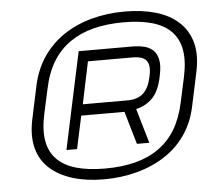

<svg xmlns="http://www.w3.org/2000/svg" viewBox="-49 -636 837 757"><g transform="rotate(-5 370.0 -257.0)"><path d="M704 -189 733 -325Q746 -389 733 -437Q720 -485 684.5 -518Q649 -551 594.5 -567Q540 -583 471 -583Q402 -583 340.5 -566.5Q279 -550 230 -517.5Q181 -485 147.5 -436.5Q114 -388 100 -325L71 -189Q58 -125 71 -76.5Q84 -28 120 4Q156 36 210 52.5Q264 69 333 69Q402 69 463.5 52.5Q525 36 574.5 4Q624 -28 657.5 -76.5Q691 -125 704 -189ZM682 -307 660 -206Q647 -145 620.5 -101Q594 -57 553.5 -28.5Q513 0 460 13.5Q407 27 341 27Q275 27 227.5 13.5Q180 0 151.5 -28.5Q123 -57 115 -101Q107 -145 120 -206L142 -307Q155 -369 182 -413Q209 -457 250 -485.5Q291 -514 344 -527.5Q397 -541 463 -541Q529 -541 576 -527.5Q623 -514 651 -485.5Q679 -457 687 -413Q695 -369 682 -307ZM492 -443H277L195 -59H237L265 -189H436L474 -59H523L483 -196Q518 -203 546.5 -230Q575 -257 587 -318Q596 -359 590 -384Q584 -409 569 -421.5Q554 -434 533.5 -438.5Q513 -443 492 -443ZM452 -233H275L310 -400H487Q515 -400 530 -391.5Q545 -383 549 -365Q553 -347 546 -317Q537 -274 514.5 -253.5Q492 -233 452 -233Z"/></g></svg>

Font: Advent Pro Light
Style: Italic
Weight: 300
Italic angle: -12°
Version: Version 3.000